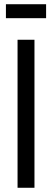

<svg xmlns="http://www.w3.org/2000/svg" viewBox="-20 -888 246 908"><path d="M63 0V-700H143V0ZM8 -802V-868H198V-802Z"/></svg>

Font: Pathway Gothic One
Style: Regular
Weight: 400
Version: Version 1.003; ttfautohint (v1.8.4.7-5d5b);gftools[0.9.26]